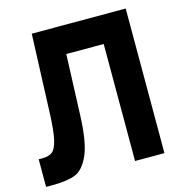

<svg xmlns="http://www.w3.org/2000/svg" viewBox="-117 -908 983 1026"><g transform="rotate(-15 375.0 -394.5)"><path d="M507.1 -647.3H286.3V-800H669.7V0H507.1ZM12.1 -142.1H32.1Q68.5 -142.1 88 -157.4Q107.6 -172.7 118.6 -220.8Q129.6 -268.8 133.3 -369.7L150 -800H306L287 -306.3Q281.3 -161.8 250.4 -93.1Q219.4 -24.3 173.1 -6.8Q126.9 10.6 48.7 10.6H12.1Z"/></g></svg>

Font: Martian Mono sWd Rg
Style: Regular
Weight: 400
Width: 6
Monospace: yes
Designer: Roman Shamin
Foundry: Evil Martians
Version: Version 1.000